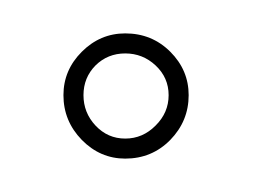

<svg xmlns="http://www.w3.org/2000/svg" viewBox="-20 -705 164 115"><path d="M55 -610Q71 -610 82 -621.2Q93 -632.5 93 -648Q93 -663 82 -674Q71 -685 55 -685Q40 -685 29 -674Q18 -663 18 -648Q18 -632.5 29 -621.2Q40 -610 55 -610ZM55 -622Q44.5 -622 37.2 -629.8Q30 -637.5 30 -648Q30 -658.5 37.2 -665.8Q44.5 -673 55 -673Q65.5 -673 73.2 -665.8Q81 -658.5 81 -648Q81 -637.5 73.2 -629.8Q65.5 -622 55 -622Z"/></svg>

Font: Anybody Expanded Thin
Style: Regular
Weight: 250
Width: 7
Version: Version 1.113;gftools[0.9.25]